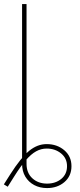

<svg xmlns="http://www.w3.org/2000/svg" viewBox="-20 -748 402 968"><path d="M217.3 200.2Q181.2 200.2 152.6 185.1Q124 169.9 107.7 142.6Q91.3 115.2 91.3 78.1V-29.3H113.8V78.1Q113.8 124 143.1 150.9Q172.4 177.7 217.3 177.7Q260.3 177.7 289.1 153.8Q317.9 129.9 317.9 89.8Q317.9 49.8 287.8 25.4Q257.8 1 215.3 1Q187.5 1 162.1 14.9Q136.7 28.8 109.9 60.1Q83 91.3 50.3 143.6L19 193.4L-0.5 181.6L31.7 130.9Q85 47.4 126.5 12.9Q168 -21.5 215.3 -21.5Q267.6 -21.5 304 9.3Q340.3 40 340.3 89.8Q340.3 139.6 304.9 169.9Q269.5 200.2 217.3 200.2ZM113.8 -727.5V0H91.3V-727.5Z"/></svg>

Font: Inter 17pt Thin
Style: Regular
Weight: 250
Version: Version 4.001;git-66647c0bb